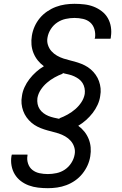

<svg xmlns="http://www.w3.org/2000/svg" viewBox="-20 -843 640 1006"><path d="M231 143Q205 143 179.5 140Q154 137 131 128.5Q108 120 89 105.5Q70 91 57.5 70.5Q45 50 40.5 25Q36 0 40 -25Q41 -27 41 -29Q41 -31 42 -33H124Q124 -32 124 -30.5Q124 -29 124 -28Q120 -7 127 14Q134 35 150 47.5Q166 60 187 64.5Q208 69 231 69Q253 69 276.5 64Q300 59 320 45.5Q340 32 353.5 11Q367 -10 371 -33Q375 -53 369 -72Q363 -91 350.5 -105Q338 -119 321.5 -128.5Q305 -138 286.5 -144Q268 -150 249 -154.5Q230 -159 211.5 -165Q193 -171 176 -179.5Q159 -188 144.5 -200.5Q130 -213 119 -228.5Q108 -244 101.5 -262Q95 -280 93 -299.5Q91 -319 95 -340Q98 -363 108.5 -386Q119 -409 134.5 -429Q150 -449 169 -466Q188 -483 210 -496Q192 -509 178 -526.5Q164 -544 155.5 -565Q147 -586 145 -609Q143 -632 147 -656Q151 -681 161.5 -704.5Q172 -728 188.5 -748Q205 -768 227 -783Q249 -798 273 -807Q297 -816 321.5 -819.5Q346 -823 370 -823Q396 -823 422 -820Q448 -817 471 -808Q494 -799 513.5 -784Q533 -769 545 -748Q557 -727 561 -701.5Q565 -676 561 -651Q561 -648 560.5 -645.5Q560 -643 559 -640H476Q477 -642 477 -643.5Q477 -645 478 -646Q481 -669 474.5 -690.5Q468 -712 452.5 -725.5Q437 -739 415 -744Q393 -749 370 -749Q348 -749 324.5 -744Q301 -739 280.5 -725.5Q260 -712 246.5 -691Q233 -670 229 -647Q225 -627 231 -608Q237 -589 249.5 -575Q262 -561 278.5 -551.5Q295 -542 313.5 -536Q332 -530 351 -525.5Q370 -521 388.5 -515Q407 -509 424 -500.5Q441 -492 455.5 -479.5Q470 -467 481 -451.5Q492 -436 498.5 -418Q505 -400 507 -380.5Q509 -361 505 -340Q502 -317 491.5 -294Q481 -271 465.5 -251Q450 -231 431 -214Q412 -197 390 -184Q408 -171 422 -153.5Q436 -136 444.5 -115Q453 -94 455 -71Q457 -48 453 -24Q449 1 438.5 24Q428 47 411.5 67.5Q395 88 373.5 103Q352 118 328 127Q304 136 279.5 139.5Q255 143 231 143ZM292 -220 291 -223Q313 -231 334.5 -243Q356 -255 374.5 -271Q393 -287 406.5 -307.5Q420 -328 424 -351Q426 -366 423 -381Q420 -396 412.5 -408Q405 -420 393.5 -428.5Q382 -437 369 -443Q356 -449 341.5 -452.5Q327 -456 313 -459L312 -460Q311 -460 310 -460Q309 -460 308 -460L309 -457Q287 -449 265.5 -437Q244 -425 225.5 -409Q207 -393 193.5 -372.5Q180 -352 176 -329Q174 -313 177 -298Q180 -283 188 -271Q196 -259 208 -250Q220 -241 233.5 -235.5Q247 -230 262 -226.5Q277 -223 292 -220Z"/></svg>

Font: Iosevka Curly Slab ExObl
Style: Regular
Weight: 400
Width: 7
Italic angle: -9°
Monospace: yes
Designer: Belleve Invis
Foundry: Belleve Invis
Version: Version 11.1.0; ttfautohint (v1.8.3)